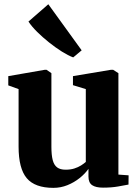

<svg xmlns="http://www.w3.org/2000/svg" viewBox="-20 -874 649 904"><path d="M465 9.5Q431 9.5 413.8 -2.2Q396.5 -14 396.5 -43V-79Q380.5 -56 354.8 -35.5Q329 -15 297.5 -2.2Q266 10.5 231.5 10.5Q144.5 10.5 106 -35Q67.5 -80.5 67.5 -184V-454.5L19 -472V-515.5L191.5 -545.5H199L222 -529.5V-183Q222 -144 228.2 -120.2Q234.5 -96.5 249 -85.8Q263.5 -75 289 -75Q312.5 -75 330.2 -80.8Q348 -86.5 361.5 -95Q375 -103.5 384 -111.5V-454.5L323.5 -473V-515.5L503 -545.5H512.5L537.5 -529.5V-52L585.5 -48.5L585 -5Q567 -1.5 536 4Q505 9.5 465 9.5ZM324 -604Q301 -612.5 271.2 -631.2Q241.5 -650 211 -674.2Q180.5 -698.5 154.8 -724Q129 -749.5 114 -772.5L207.5 -854L364.5 -637L325 -604Z"/></svg>

Font: Merriweather 72pt ExtraBold
Style: Regular
Weight: 800
Version: Version 2.100